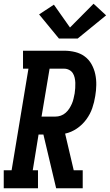

<svg xmlns="http://www.w3.org/2000/svg" viewBox="-39 -1006 587 1026"><path d="M-19 0V-96H23L113 -639H84V-735H304Q334 -735 362.5 -728Q391 -721 413.5 -704.5Q436 -688 450 -663Q464 -638 470 -610Q476 -582 475.5 -552Q475 -522 470 -493Q465 -460 454 -428Q443 -396 422 -367.5Q401 -339 371.5 -319Q342 -299 309 -292L355 -96H403V0H261L193 -287H167L136 -96H164V0ZM183 -383H257Q272 -383 286 -388Q300 -393 311.5 -403Q323 -413 331 -425.5Q339 -438 345 -451.5Q351 -465 354 -479Q357 -493 360 -507Q362 -521 363 -535.5Q364 -550 363.5 -563.5Q363 -577 360 -590.5Q357 -604 350 -615Q343 -626 330.5 -632.5Q318 -639 304 -639H226ZM276 -800 170 -929 249 -981 335 -859 461 -986 528 -924 376 -800Z"/></svg>

Font: Iosevka Slab Oblique
Style: Bold
Weight: 700
Italic angle: -9°
Monospace: yes
Designer: Belleve Invis
Foundry: Belleve Invis
Version: Version 11.1.1; ttfautohint (v1.8.3)